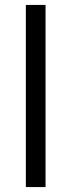

<svg xmlns="http://www.w3.org/2000/svg" viewBox="-20 -760 290 780"><path d="M85 0V-740H165V0Z"/></svg>

Font: Aneliza
Style: Regular
Weight: 400
Designer: Mike Abbink, Paul van der Laan, Pieter van Rosmalen
Foundry: Bold Monday
Version: Version 3.0